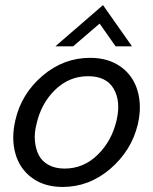

<svg xmlns="http://www.w3.org/2000/svg" viewBox="-20 -722 598 750"><path d="M196.3 -541 382.3 -702.1 495.6 -541H431.6L369.1 -629.9L265.6 -541ZM224.6 8.3Q153.8 8.3 105.5 -26.9Q57.1 -62 40.3 -121.6Q23.4 -181.2 40 -252.4Q63.5 -355.5 145.8 -425.8Q228 -496.1 332 -496.1Q402.8 -496.1 451.4 -461.4Q500 -426.8 517.3 -367.7Q534.7 -308.6 518.6 -237.3Q494.1 -134.3 411.4 -63Q328.6 8.3 224.6 8.3ZM232.4 -63.5Q306.6 -63.5 361.8 -117.7Q417 -171.9 435.5 -252.4Q452.6 -326.2 424.1 -375.2Q395.5 -424.3 324.2 -424.3Q250 -424.3 195.3 -371.1Q140.6 -317.9 122.6 -237.3Q113.3 -201.7 116.5 -170.2Q119.6 -138.7 132.1 -115Q144.5 -91.3 170.4 -77.4Q196.3 -63.5 232.4 -63.5Z"/></svg>

Font: HK Grotesk Medium Legacy Italic
Style: Regular
Weight: 500
Italic angle: -13°
Designer: Alfredo Marco Pradil
Foundry: Hanken Design Co.
Version: Version 2.022;PS 002.022;hotconv 1.0.88;makeotf.lib2.5.64775